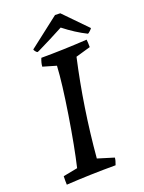

<svg xmlns="http://www.w3.org/2000/svg" viewBox="-155 -896 731 977"><g transform="rotate(-20 210.0 -408.0)"><path d="M396 -677Q337 -706 276 -754Q209 -718 131 -680L123 -677Q119 -678 113 -685.5Q107 -693 107 -697L271 -824Q290 -824 299 -823L420 -699Q418 -695 409 -686.5Q400 -678 396 -677ZM32 8Q31 -14 32 -38L110 -53Q135 -159 161 -322.5Q187 -486 192 -578L120 -599Q121 -619 131 -643Q246 -643 379 -651Q381 -637 381 -610L301 -587Q244 -333 221 -65L309 -38Q308 -23 299 0Q163 0 32 8Z"/></g></svg>

Font: Albura Medium
Style: Italic
Weight: 462
Italic angle: -7°
Designer: Mercedes Jáuregui
Foundry: Omnibus-Type Team
Version: Version 1.000